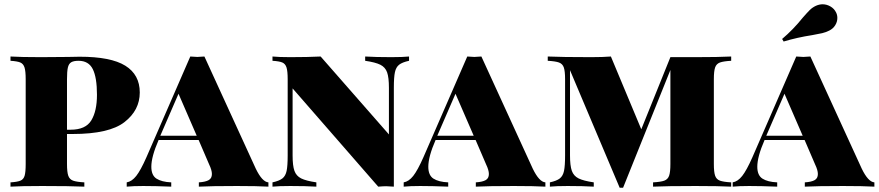

<svg xmlns="http://www.w3.org/2000/svg" viewBox="-20 -872 4105 897"><path d="M293 -246V-106Q293 -68 299 -51Q305 -34 321.5 -28Q338 -22 374 -20V0Q307 -3 177 -3Q77 -3 29 0V-20Q61 -22 75.5 -28Q90 -34 95 -51Q100 -68 100 -106V-502Q100 -540 94.5 -557Q89 -574 75 -580Q61 -586 29 -588V-608Q77 -605 171 -605L299 -606Q322 -607 352 -607Q498 -607 565.5 -565Q633 -523 633 -440Q633 -357 561.5 -301.5Q490 -246 320 -246ZM293 -502V-266H310Q380 -266 406.5 -309.5Q433 -353 433 -429Q433 -510 413.5 -549Q394 -588 347 -588Q324 -588 312.5 -581Q301 -574 297 -556Q293 -538 293 -502Z M1234 -20V0Q1183 -3 1087 -3Q966 -3 909 0V-20Q940 -22 955 -30.5Q970 -39 970 -59Q970 -77 957 -104L908 -218H721Q687 -140 687 -93Q687 -53 711 -37.5Q735 -22 780 -20V0Q705 -3 649 -3Q602 -3 572 0V-20Q596 -24 616.5 -50Q637 -76 664 -137L869 -608Q891 -606 902 -606Q913 -606 935 -608L1175 -84Q1205 -22 1234 -20ZM899 -238 814 -434 729 -238Z M1891 -588Q1859 -581 1844.5 -569.5Q1830 -558 1825 -534.5Q1820 -511 1820 -462V0Q1796 -2 1784 -2Q1771 -2 1747 0L1347 -459V-146Q1347 -98 1355.5 -74Q1364 -50 1387 -38.5Q1410 -27 1458 -20V0Q1409 -3 1336 -3Q1283 -3 1253 0V-20Q1285 -27 1299.5 -38.5Q1314 -50 1319 -73.5Q1324 -97 1324 -146V-502Q1324 -540 1318.5 -557Q1313 -574 1299 -580Q1285 -586 1253 -588V-608Q1283 -605 1336 -605Q1418 -605 1478 -608L1797 -244V-462Q1797 -510 1788.5 -534Q1780 -558 1757 -569.5Q1734 -581 1686 -588V-608Q1735 -605 1808 -605Q1861 -605 1891 -608Z M2528 -20V0Q2477 -3 2381 -3Q2260 -3 2203 0V-20Q2234 -22 2249 -30.5Q2264 -39 2264 -59Q2264 -77 2251 -104L2202 -218H2015Q1981 -140 1981 -93Q1981 -53 2005 -37.5Q2029 -22 2074 -20V0Q1999 -3 1943 -3Q1896 -3 1866 0V-20Q1890 -24 1910.5 -50Q1931 -76 1958 -137L2163 -608Q2185 -606 2196 -606Q2207 -606 2229 -608L2469 -84Q2499 -22 2528 -20ZM2193 -238 2108 -434 2023 -238Z M3315 -502V-106Q3315 -68 3321 -51Q3327 -34 3343.5 -28Q3360 -22 3396 -20V0Q3338 -3 3229 -3Q3094 -3 3031 0V-20Q3067 -22 3083.5 -28Q3100 -34 3106 -51Q3112 -68 3112 -106V-545L2891 5H2875L2643 -544V-146Q2643 -98 2651.5 -74Q2660 -50 2683 -38.5Q2706 -27 2754 -20V0Q2705 -3 2632 -3Q2579 -3 2549 0V-20Q2581 -27 2595.5 -38.5Q2610 -50 2615 -73.5Q2620 -97 2620 -146V-502Q2620 -540 2614 -557Q2608 -574 2591.5 -580Q2575 -586 2539 -588V-608Q2605 -605 2742 -605Q2797 -605 2834 -608L2976 -268L3112 -605H3229Q3338 -605 3396 -608V-588Q3360 -586 3343.5 -580Q3327 -574 3321 -557Q3315 -540 3315 -502Z M4065 -20V0Q4014 -3 3918 -3Q3797 -3 3740 0V-20Q3771 -22 3786 -30.5Q3801 -39 3801 -59Q3801 -77 3788 -104L3739 -218H3552Q3518 -140 3518 -93Q3518 -53 3542 -37.5Q3566 -22 3611 -20V0Q3536 -3 3480 -3Q3433 -3 3403 0V-20Q3427 -24 3447.5 -50Q3468 -76 3495 -137L3700 -608Q3722 -606 3733 -606Q3744 -606 3766 -608L4006 -84Q4036 -22 4065 -20ZM3730 -238 3645 -434 3560 -238ZM3823 -852Q3842 -852 3859.5 -842Q3877 -832 3886 -814Q3892 -802 3892 -788Q3892 -770 3882 -754Q3872 -738 3854 -729Q3838 -721 3821 -717Q3804 -713 3775 -708Q3704 -697 3641 -678L3634 -690Q3686 -734 3730 -789Q3751 -813 3763 -825Q3775 -837 3792 -845Q3808 -852 3823 -852Z"/></svg>

Font: Playfair Display SC Black
Style: Regular
Weight: 900
Designer: Claus Eggers Sørensen
Foundry: Claus Eggers Sørensen
Version: Version 1.200; ttfautohint (v1.6)